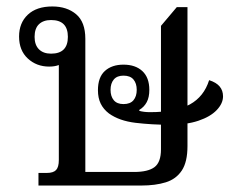

<svg xmlns="http://www.w3.org/2000/svg" viewBox="-20 -574 730 594"><path d="M99 0V-39H125Q145 -39 153.5 -48Q162 -57 162 -79V-389L178 -383Q173 -377 161 -372.5Q149 -368 132 -368Q93 -368 66 -393Q39 -418 39 -461Q39 -503 66 -528.5Q93 -554 142 -554Q187 -554 215.5 -530Q244 -506 244 -454V-42H395Q438 -42 458 -57Q478 -72 478 -112V-494L527 -552H560V-122Q560 -73 542.5 -46.5Q525 -20 493 -10Q461 0 417 0ZM138 -408Q190 -408 190 -460Q190 -512 138 -512Q114 -512 100.5 -499Q87 -486 87 -460Q87 -435 100.5 -421.5Q114 -408 138 -408ZM362 -252Q383 -252 393 -264Q403 -276 403 -296Q403 -316 393 -328Q383 -340 362 -340Q342 -340 332 -328Q322 -316 322 -296Q322 -276 332 -264Q342 -252 362 -252ZM504 -188Q450 -188 399.5 -194Q349 -200 317 -223Q300 -236 291.5 -253.5Q283 -271 283 -295Q283 -335 304.5 -354.5Q326 -374 362 -374Q399 -374 420.5 -354Q442 -334 442 -296Q442 -273 434 -258Q426 -243 411 -234V-231Q418 -229 426.5 -228Q435 -227 444 -227Q524 -227 567.5 -251Q611 -275 627 -326Q649 -319 659.5 -306.5Q670 -294 670 -276Q670 -254 650.5 -233.5Q631 -213 594 -200.5Q557 -188 504 -188Z"/></svg>

Font: Noto Serif Thai
Style: Regular
Weight: 400
Designer: Monotype Design Team
Foundry: Monotype Imaging Inc.
Version: Version 2.001